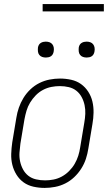

<svg xmlns="http://www.w3.org/2000/svg" viewBox="-20 -913 540 941"><path d="M199 8Q171 8 144 2Q117 -4 96 -19Q75 -34 61 -56.5Q47 -79 40.5 -105Q34 -131 35 -159Q36 -187 40 -215L60 -335Q64 -361 72.5 -385.5Q81 -410 95 -433Q109 -456 129 -475Q149 -494 173 -506Q197 -518 223 -523Q249 -528 274 -528Q302 -528 329 -522Q356 -516 377 -501Q398 -486 412.5 -463.5Q427 -441 433 -415Q439 -389 438.5 -361Q438 -333 433 -305L413 -185Q409 -159 401 -134.5Q393 -110 378.5 -87Q364 -64 344 -45Q324 -26 300 -14Q276 -2 250 3Q224 8 199 8ZM201 -29Q221 -29 242 -33Q263 -37 282.5 -47.5Q302 -58 318.5 -74.5Q335 -91 346 -110Q357 -129 363.5 -149.5Q370 -170 373 -191L393 -311Q397 -333 398 -355Q399 -377 394.5 -398Q390 -419 380 -437.5Q370 -456 354 -468.5Q338 -481 317 -486Q296 -491 273 -491Q253 -491 232 -487Q211 -483 191 -472.5Q171 -462 155 -445.5Q139 -429 127.5 -410Q116 -391 110 -370.5Q104 -350 100 -329L80 -209Q77 -187 75.5 -165Q74 -143 78.5 -122Q83 -101 93 -82.5Q103 -64 119 -51.5Q135 -39 156.5 -34Q178 -29 201 -29ZM405 -631Q395 -631 386.5 -634Q378 -637 372.5 -644Q367 -651 366 -660.5Q365 -670 366 -680Q367 -686 370 -692Q373 -698 379 -702Q385 -706 391.5 -707.5Q398 -709 404 -709Q414 -709 422.5 -706Q431 -703 436.5 -696Q442 -689 443.5 -679.5Q445 -670 443 -660Q442 -654 439 -648Q436 -642 430.5 -638Q425 -634 418 -632.5Q411 -631 405 -631ZM205 -631Q195 -631 186.5 -634Q178 -637 172.5 -644Q167 -651 166 -660.5Q165 -670 166 -680Q167 -686 170 -692Q173 -698 179 -702Q185 -706 191.5 -707.5Q198 -709 204 -709Q214 -709 222.5 -706Q231 -703 236.5 -696Q242 -689 243.5 -679.5Q245 -670 243 -660Q242 -654 239 -648Q236 -642 230.5 -638Q225 -634 218 -632.5Q211 -631 205 -631ZM489 -857H189V-893H489Z"/></svg>

Font: Iosevka SS18 Extralight
Style: Italic
Weight: 200
Italic angle: -9°
Monospace: yes
Designer: Belleve Invis
Foundry: Belleve Invis
Version: Version 25.1.1; ttfautohint (v1.8.4)